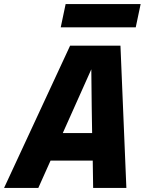

<svg xmlns="http://www.w3.org/2000/svg" viewBox="-54 -922 724 942"><path d="M537 -698 566 0H403L401 -134H194L134 0H-34L290 -698ZM398 -269 396 -396 394 -582 254 -269ZM268 -902H636L612 -788H244Z"/></svg>

Font: Azeret Mono
Style: Bold Italic
Weight: 700
Italic angle: -12°
Designer: Martin Vácha
Foundry: Displaay
Version: Version 1.000; Glyphs 3.0.3, build 3074